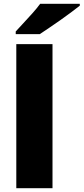

<svg xmlns="http://www.w3.org/2000/svg" viewBox="-20 -993 441 1013"><path d="M257 0H66V-760H257ZM401 -963Q383 -949 356 -928.5Q329 -908 298 -886.5Q267 -865 238.5 -845.5Q210 -826 190 -813H63V-827Q80 -846 104 -871.5Q128 -897 152 -924Q176 -951 192 -973H401Z"/></svg>

Font: Noto Sans Hebrew Black
Style: Regular
Weight: 900
Designer: Monotype Design Team
Foundry: Monotype Imaging Inc.
Version: Version 2.003